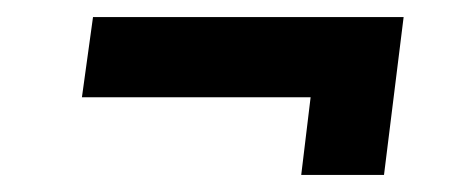

<svg xmlns="http://www.w3.org/2000/svg" viewBox="-20 -317 541 225"><path d="M453 -297 430 -112H333L344 -203H76L89 -297Z"/></svg>

Font: Josefin Sans
Style: Italic
Weight: 400
Italic angle: -7°
Designer: Santiago Orozco
Foundry: Typemade
Version: Version 2.000